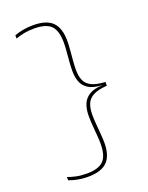

<svg xmlns="http://www.w3.org/2000/svg" viewBox="-148 -749 723 939"><g transform="rotate(-20 214.0 -279.5)"><path d="M46 -656.5Q63.5 -663.5 88.8 -668.5Q114 -673.5 143 -673.5Q213 -673.5 244.2 -642.2Q275.5 -611 275.5 -543.5Q275.5 -524 273.2 -498Q271 -472 268.8 -445.2Q266.5 -418.5 266.5 -395.5Q266.5 -365 275.5 -342.5Q284.5 -320 309.5 -307Q334.5 -294 382 -291.5V-272Q334.5 -268.5 309.5 -254.8Q284.5 -241 275.5 -217.8Q266.5 -194.5 266.5 -162.5Q266.5 -140 268.8 -113Q271 -86 273.2 -60.2Q275.5 -34.5 275.5 -14.5Q275.5 53 244.2 84.2Q213 115.5 143 115.5Q114 115.5 88.8 110.2Q63.5 105 46 98V81Q64 88 88.5 93.2Q113 98.5 143.5 98.5Q204.5 98.5 230.5 72.5Q256.5 46.5 256.5 -16.5Q256.5 -34.5 254.5 -59.2Q252.5 -84 250.2 -111.2Q248 -138.5 248 -163.5Q248 -197 258.2 -223.2Q268.5 -249.5 293.8 -265Q319 -280.5 363 -281.5L361 -276.5V-282Q314 -284.5 289.8 -300.8Q265.5 -317 256.8 -341.8Q248 -366.5 248 -395Q248 -420 250.2 -447Q252.5 -474 254.5 -499Q256.5 -524 256.5 -542Q256.5 -604.5 230.5 -630.5Q204.5 -656.5 143.5 -656.5Q113 -656.5 88.5 -651.5Q64 -646.5 46 -639.5Z"/></g></svg>

Font: Anek Latin Expanded Thin
Style: Regular
Weight: 250
Width: 7
Designer: Yesha Goshar
Foundry: Ek Type
Version: Version 1.003